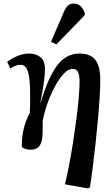

<svg xmlns="http://www.w3.org/2000/svg" viewBox="-20 -826 611 1076"><path d="M473 230 344 207Q355 162 367 100.5Q379 39 389.5 -29Q400 -97 408.5 -162.5Q417 -228 421.5 -281.5Q426 -335 426 -367Q426 -404 417.5 -422Q409 -440 386 -440Q363 -440 338 -413.5Q313 -387 289.5 -344.5Q266 -302 247.5 -250.5Q229 -199 219 -148Q220 -102 218 -65.5Q216 -29 201 -8Q186 13 151 13Q135 13 120.5 8Q106 3 102 -4Q102 -60 113.5 -106.5Q125 -153 147 -193Q149 -236 149 -272.5Q149 -309 148 -340Q145 -406 133 -434.5Q121 -463 95 -463Q67 -463 38 -442L20 -479Q47 -500 80 -513Q113 -526 143 -526Q181 -526 206.5 -506Q232 -486 232 -438Q232 -408 225.5 -362.5Q219 -317 207 -254L209 -253Q250 -393 300.5 -459.5Q351 -526 425 -526Q486 -526 514 -491Q542 -456 542 -375Q542 -337 538.5 -280.5Q535 -224 529 -157.5Q523 -91 515.5 -22.5Q508 46 500 110Q492 174 484 224ZM296 -577 266 -592 337 -757Q348 -783 360.5 -794.5Q373 -806 393 -806Q416 -806 430.5 -792.5Q445 -779 455 -754V-741Z"/></svg>

Font: Literata 36pt SemiBold
Style: Italic
Weight: 600
Italic angle: -2°
Designer: Latin by Veronika Burian and Jose Scaglione. Greek by Irene Vlachou. Cyrillic by Vera Evstafieva
Foundry: TypeTogether
Version: Version 3.002